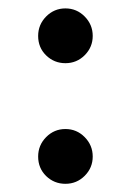

<svg xmlns="http://www.w3.org/2000/svg" viewBox="-20 -438 311 457"><path d="M70.8 -352.5Q70.8 -379.4 89.8 -398.7Q108.9 -418 135.7 -418Q162.6 -418 181.6 -398.7Q200.7 -379.4 200.7 -352.5Q200.7 -325.7 181.6 -306.6Q162.6 -287.6 135.7 -287.6Q108.9 -287.6 89.8 -306.2Q70.8 -324.7 70.8 -352.5ZM70.8 -65.4Q70.8 -92.3 89.8 -111.6Q108.9 -130.9 135.7 -130.9Q162.6 -130.9 181.6 -111.6Q200.7 -92.3 200.7 -65.4Q200.7 -38.6 181.6 -19.5Q162.6 -0.5 135.7 -0.5Q108.9 -0.5 89.8 -19Q70.8 -37.6 70.8 -65.4Z"/></svg>

Font: Vazirmatn RD UI FD
Style: Regular
Weight: 400
Designer: Saber Rastikerdar
Foundry: Saber Rastikerdar
Version: Version 33.003